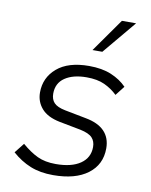

<svg xmlns="http://www.w3.org/2000/svg" viewBox="-81 -756 651 827"><g transform="rotate(10 245.0 -343.0)"><path d="M208 10Q151 10 108 -7.5Q65 -25 28 -58L62 -101Q98 -70 131 -54.5Q164 -39 211 -39Q280 -39 318.5 -65.5Q357 -92 357 -139Q357 -164 342.5 -179.5Q328 -195 290 -203L196 -221Q142 -232 116.5 -261.5Q91 -291 91 -331Q91 -396 140 -438Q189 -480 280 -480Q337 -480 377.5 -463Q418 -446 445 -418L413 -377Q388 -401 356.5 -415.5Q325 -430 278 -430Q219 -430 183.5 -406Q148 -382 148 -336Q148 -311 162 -296Q176 -281 211 -274L304 -256Q359 -246 386.5 -217.5Q414 -189 414 -143Q414 -72 359.5 -31Q305 10 208 10ZM282 -550 385 -696H447L325 -550Z"/></g></svg>

Font: Gantari Light
Style: Italic
Weight: 300
Italic angle: -10°
Version: Version 1.000